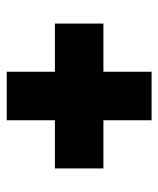

<svg xmlns="http://www.w3.org/2000/svg" viewBox="30 -597 470 570"><g transform="rotate(90 265.0 -312.0)"><path d="M480 -240H337V-97H193V-240H50V-384H193V-527H337V-384H480Z"/></g></svg>

Font: Changa Black
Style: Regular
Weight: 900
Designer: Eduardo Rodriguez Tunni
Foundry: Eduardo Rodriguez Tunni
Version: Version 2.001; ttfautohint (v1.5.10-5e6f)